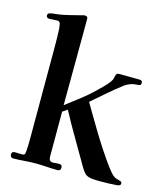

<svg xmlns="http://www.w3.org/2000/svg" viewBox="-115 -864 826 956"><g transform="rotate(15 297.5 -386.0)"><path d="M595 -15Q595 -7 589.5 -4.5Q584 -2 578 -1Q554 1 530 1.5Q506 2 483 2Q470 2 455.5 1Q441 0 429 -4Q416 -8 407 -19Q398 -30 391 -42Q354 -107 316 -171Q278 -235 243 -301L218 -284V-54Q218 -36 225.5 -31Q233 -26 245.5 -27.5Q258 -29 273 -29Q287 -29 287 -13Q287 3 271 3Q242 3 213.5 1Q185 -1 156 -1Q127 -1 98 1.5Q69 4 40 4Q34 4 30.5 -1.5Q27 -7 27 -13Q27 -28 43 -28Q53 -28 62 -27.5Q71 -27 81 -27Q93 -27 95 -35Q97 -43 97 -53Q98 -67 98.5 -81Q99 -95 99 -108V-593Q99 -615 98.5 -636Q98 -657 97 -679Q96 -690 93.5 -703Q91 -716 76 -716Q66 -716 56.5 -715Q47 -714 37 -714Q21 -714 21 -728Q21 -738 32 -741Q44 -744 57 -745Q70 -746 82 -748Q110 -753 137.5 -760Q165 -767 193 -774Q196 -775 198.5 -775.5Q201 -776 204 -776Q219 -776 219 -763Q219 -651 218 -539.5Q217 -428 217 -317Q252 -344 288 -371.5Q324 -399 356 -430Q371 -445 387 -460.5Q403 -476 415 -493Q423 -504 424.5 -514.5Q426 -525 429.5 -532Q433 -539 446 -539Q472 -539 498 -538.5Q524 -538 549 -538Q564 -538 564 -525Q564 -514 557 -512Q550 -510 542 -510Q527 -510 510.5 -504Q494 -498 483 -490Q445 -461 408.5 -429.5Q372 -398 335 -366Q345 -349 365.5 -314Q386 -279 412 -236Q438 -193 465 -152Q492 -111 514.5 -80.5Q537 -50 550 -40Q559 -33 567 -31Q575 -29 585 -26Q595 -23 595 -15Z"/></g></svg>

Font: Kaisei Tokumin
Style: Bold
Weight: 700
Designer: Font-Kai, 金井和夫
Foundry: KAZUO KANAI
Version: Version 5.003